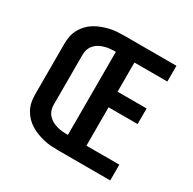

<svg xmlns="http://www.w3.org/2000/svg" viewBox="-161 -901 1072 1066"><g transform="rotate(30 375.0 -367.5)"><path d="M345 0Q321 0 297 -1.5Q273 -3 249.5 -8.5Q226 -14 203.5 -22.5Q181 -31 160.5 -43.5Q140 -56 123.5 -73.5Q107 -91 95.5 -112.5Q84 -134 79.5 -157.5Q75 -181 75 -205V-530Q75 -554 79.5 -577.5Q84 -601 95.5 -622.5Q107 -644 123.5 -661.5Q140 -679 160.5 -691.5Q181 -704 203.5 -712.5Q226 -721 249.5 -726.5Q273 -732 297 -733.5Q321 -735 345 -735H675V-634H464V-447H650V-347H464V-101H675V0ZM345 -101V-634Q328 -634 310.5 -632.5Q293 -631 276.5 -626.5Q260 -622 244.5 -614Q229 -606 217 -593Q205 -580 199 -563.5Q193 -547 193 -530V-205Q193 -188 199 -171.5Q205 -155 217 -142Q229 -129 244.5 -121Q260 -113 276.5 -108.5Q293 -104 310.5 -102.5Q328 -101 345 -101Z"/></g></svg>

Font: Zed Sans Extended
Style: Bold
Weight: 700
Width: 7
Designer: Belleve Invis
Foundry: Belleve Invis
Version: Version 1.0.0; ttfautohint (v1.8.4)